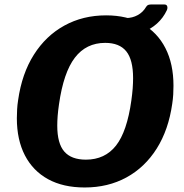

<svg xmlns="http://www.w3.org/2000/svg" viewBox="-20 -820 814 850"><path d="M354.8 10Q260 10 193 -26.6Q126 -63.3 90.3 -132.1Q54.6 -201 54.6 -296.5Q54.6 -315.2 55.8 -335.7Q56.9 -356.1 60.2 -376.8Q76.8 -494 130 -577.9Q183.2 -661.9 265.2 -706.9Q347.3 -752 449.6 -752Q542.7 -752 609.7 -714.4Q676.6 -676.7 712.3 -607Q748 -537.3 748 -440.2Q748 -421.8 746.9 -401.7Q745.7 -381.6 742.5 -360.6Q726.2 -245.4 673.7 -162.1Q621.2 -78.9 539.6 -34.4Q458.1 10 354.8 10ZM360.3 -113.2Q444.6 -113.2 493.6 -175.5Q542.5 -237.8 561.5 -375.3Q565.5 -403.7 567.4 -428.3Q569.2 -453 569.2 -474.3Q569.2 -555.4 539 -592.8Q508.8 -630.2 445.7 -630.2Q361.6 -630.2 311.4 -564.6Q261.2 -499.1 241.2 -358.4Q237.2 -331.3 235.3 -307.7Q233.5 -284 233.5 -263.7Q233.5 -184.8 264.7 -149Q295.9 -113.2 360.3 -113.2ZM708.1 -800.1Q717.7 -800.1 720.2 -792.3Q722.8 -784.5 718.7 -774.9Q702.6 -740.5 674.9 -715.6Q647.2 -690.7 611.2 -677.8Q575.3 -664.9 533.8 -664.9L537.4 -740.1Q566 -740.1 589.8 -753.2Q613.5 -766.3 626.9 -789.7Q631.1 -796.6 636.8 -798.4Q642.5 -800.1 647.6 -800.1Z"/></svg>

Font: Libre Franklin Thin
Style: Italic
Weight: 100
Italic angle: -8°
Designer: Pablo Impallari, Rodrigo Fuenzalida, Nhung Nguyen
Foundry: Impallari Type
Version: Version 3.000